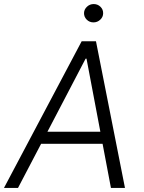

<svg xmlns="http://www.w3.org/2000/svg" viewBox="-37 -932 714 952"><path d="M52.2 0H-17.4L367.9 -727.3H438.9L582.7 0H513.1L471.6 -219.1H166.9ZM198.2 -278.8H460.6L392 -641H387.4ZM426.5 -821Q406.6 -821 392.9 -834.7Q379.3 -848.4 379.6 -867.5Q380.3 -885.7 394.4 -898.8Q408.4 -911.9 427.6 -911.9Q447.4 -911.9 461.3 -898.3Q475.1 -884.6 474.4 -865.4Q474.1 -847.3 459.9 -834.2Q445.7 -821 426.5 -821Z"/></svg>

Font: Inter Light  BETA
Style: Italic
Weight: 300
Italic angle: 9.39999°
Designer: Rasmus Andersson
Foundry: rsms
Version: Version 3.011;git-f93a4a705